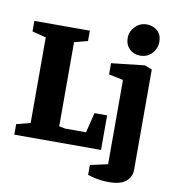

<svg xmlns="http://www.w3.org/2000/svg" viewBox="-96 -823 978 1077"><g transform="rotate(10 393.0 -284.0)"><path d="M28 0V-60L107 -80V-568L28 -588V-648H344V-589L268 -569V-90L303 -83H422L450 -197H522V0ZM597 170Q559 170 525.5 163.5Q492 157 475 150V94L575 72V-408L493 -425V-489L682 -510L724 -494V78Q724 118 693 144Q662 170 597 170ZM644 -559Q609 -559 584.5 -583Q560 -607 560 -645Q560 -682 587.5 -710Q615 -738 653 -738Q689 -738 714 -716Q739 -694 739 -653Q739 -616 713 -587.5Q687 -559 644 -559Z"/></g></svg>

Font: Faustina ExtraBold
Style: Regular
Weight: 800
Designer: Alfonso Garcia
Foundry: http://www.omnibus-type.com
Version: Version 1.200